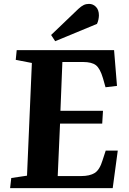

<svg xmlns="http://www.w3.org/2000/svg" viewBox="-20 -968 662 988"><path d="M144 -644 61 -660 66 -710H567L582 -526L523 -519L510 -565Q495 -616 473.5 -632.5Q452 -649 407 -649H301L291 -398H510L506 -332H289L277 -62H397Q442 -62 467.5 -78Q493 -94 508 -144L524 -193H586L560 0H32L38 -52L119 -64ZM383 -922Q398 -936 410.5 -942Q423 -948 438 -948Q459 -948 474 -932.5Q489 -917 489 -889Q489 -880 486.5 -867.5Q484 -855 479 -845L264 -756L243 -788Z"/></svg>

Font: Literata 36pt
Style: Bold Italic
Weight: 700
Italic angle: -2°
Designer: Latin by Veronika Burian and Jose Scaglione. Greek by Irene Vlachou. Cyrillic by Vera Evstafieva
Foundry: TypeTogether
Version: Version 3.002